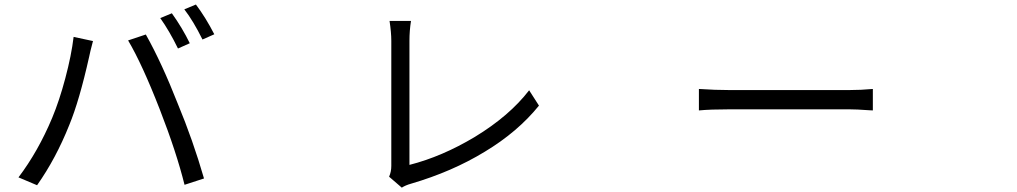

<svg xmlns="http://www.w3.org/2000/svg" viewBox="-20 -820 4540 857"><path d="M145.5 6.8 62.5 -28.3Q150.4 -144.5 212.9 -293.9Q245.1 -371.1 271.5 -470.7Q298.8 -573.2 308.6 -655.3L395.5 -636.7L394.5 -634.8Q381.8 -586.9 377.9 -566.4Q334 -370.1 289.1 -261.7Q229.5 -112.3 145.5 6.8ZM803.7 4.9Q767.6 -140.6 693.4 -331.1Q614.3 -534.2 551.8 -639.6L630.9 -666Q702.1 -539.1 773.4 -357.4Q841.8 -192.4 890.6 -23.4ZM774.4 -603.5Q736.3 -681.6 695.3 -739.3L747.1 -760.7Q793.9 -695.3 827.1 -627ZM883.8 -643.6Q842.8 -726.6 802.7 -778.3L854.5 -799.8Q898.4 -741.2 936.5 -667Z M1773.4 17.6 1716.8 -31.2Q1726.6 -53.7 1726.6 -79.1V-637.7Q1726.6 -674.8 1718.8 -726.6H1814.5Q1807.6 -683.6 1807.6 -637.7V-84Q1953.1 -121.1 2099.6 -209Q2253.9 -302.7 2341.8 -417L2385.7 -348.6Q2291 -231.4 2143.6 -142.6Q1998 -53.7 1814.5 0Q1790 6.8 1773.4 17.6Z M3099.6 -327.1V-422.9Q3172.9 -418 3235.4 -418H3770.5Q3822.3 -418 3876 -422.9V-327.1Q3871.1 -327.1 3856.4 -328.1Q3803.7 -332 3771.5 -332H3235.4Q3150.4 -332 3099.6 -327.1Z"/></svg>

Font: Bpmf GenYo Gothic R
Style: R
Weight: 400
Foundry: But Ko
Version: Version 1.320